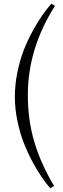

<svg xmlns="http://www.w3.org/2000/svg" viewBox="-20 -830 344 1047"><path d="M253.9 196.8Q230 168.5 206.1 133.8Q182.1 99.1 155.3 48.6Q128.4 -2 108.2 -54.7Q87.9 -107.4 74.5 -172.9Q61 -238.3 61 -301.8Q61 -368.2 74.7 -435.3Q88.4 -502.4 109.1 -555.7Q129.9 -608.9 157.7 -659.9Q185.5 -710.9 210 -745.6Q234.4 -780.3 259.8 -810.1L279.8 -797.9Q131.8 -565.9 131.8 -312Q131.8 -173.8 167.5 -54.9Q203.1 64 274.9 184.1Z"/></svg>

Font: Literata Light
Style: Regular
Weight: 300
Designer: Latin by Veronika Burian and Jose Scaglione. Greek by Irene Vlachou. Cyrillic by Vera Evstafieva.
Foundry: TypeTogether
Version: Version 3.021